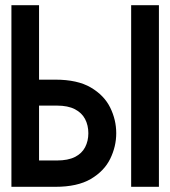

<svg xmlns="http://www.w3.org/2000/svg" viewBox="-20 -720 656 740"><path d="M24 0V-700H130.5V-413H193.5Q278.5 -413 330 -382.8Q381.5 -352.5 404.8 -305.2Q428 -258 428 -206.5Q428 -155.5 404.8 -108Q381.5 -60.5 330 -30.2Q278.5 0 193.5 0ZM130.5 -101.5H199.5Q242 -101.5 268.8 -115Q295.5 -128.5 308 -152.5Q320.5 -176.5 320.5 -206.5Q320.5 -237 308 -261Q295.5 -285 268.8 -299Q242 -313 199.5 -313H130.5ZM485.5 0V-700H592.5V0Z"/></svg>

Font: Overpass Mono SemiBold
Style: Regular
Weight: 600
Monospace: yes
Designer: Delve Withrington, Dave Bailey
Foundry: Delve Fonts LLC
Version: Version 4.000